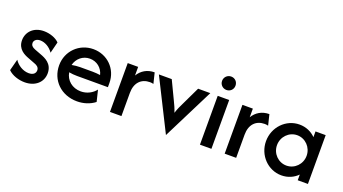

<svg xmlns="http://www.w3.org/2000/svg" viewBox="-52 -1059 2753 1540"><g transform="rotate(20 1324.5 -289.0)"><path d="M178.5 11.1C266.7 11.1 328.5 -42.4 328.5 -120.1C328.5 -202.8 262.5 -229.2 223.6 -243.8L168.8 -264.6C141.7 -274.3 130.6 -289.6 130.6 -306.9C130.6 -328.5 148.6 -347.9 182.6 -347.9C222.2 -347.9 266 -323.6 293.1 -283.3L317.4 -379.2C289.6 -409 236.1 -427.8 185.4 -427.8C96.5 -427.8 43.8 -368.8 43.8 -299.3C43.8 -222.2 106.2 -195.1 141.7 -181.9L199.3 -159.7C216.7 -153.5 241.7 -142.4 241.7 -113.9C241.7 -88.9 223.6 -68.8 184 -68.8C135.4 -68.8 87.5 -98.6 61.8 -138.9L36.1 -41C70.1 -6.2 128.5 11.1 178.5 11.1Z M625 11.1C681.2 11.1 734.7 -6.2 775.7 -38.2L752.1 -135.4C725 -100 679.2 -74.3 626.4 -74.3C552.8 -74.3 497.9 -121.5 487.5 -186.8C510.4 -182.6 533.3 -180.6 556.9 -180.6H820.1V-216.7C820.1 -336.8 726.4 -427.8 607.6 -427.8C488.2 -427.8 392.4 -334.7 392.4 -212.5C392.4 -84.7 488.9 11.1 625 11.1ZM485.4 -248.6C499.3 -305.6 547.2 -346.5 606.9 -346.5C666.7 -346.5 714.6 -307.6 727.8 -250.7C707.6 -253.5 686.1 -255.6 663.2 -255.6H556.9C532.6 -255.6 509 -252.8 485.4 -248.6Z M903.5 0H1001.4V-197.9C1001.4 -285.4 1050.7 -334 1124.3 -334C1134 -334 1145.1 -332.6 1154.2 -329.9L1131.9 -420.8C1068.8 -420.8 1021.5 -391 992.4 -343.1V-416.7H903.5Z M1388.9 20.8 1608.3 -416.7H1504.2L1429.2 -259.7C1415.3 -231.9 1403.5 -206.9 1391.7 -170.1C1379.9 -206.9 1368.1 -231.2 1354.2 -259.7L1279.2 -416.7H1169.4Z M1720.8 -484.7C1753.5 -484.7 1777.8 -509.7 1777.8 -541.7C1777.8 -574.3 1753.5 -599.3 1720.8 -599.3C1688.9 -599.3 1663.2 -574.3 1663.2 -541.7C1663.2 -509.7 1688.9 -484.7 1720.8 -484.7ZM1671.5 0H1769.4V-416.7H1671.5Z M1882.6 0H1980.6V-197.9C1980.6 -285.4 2029.9 -334 2103.5 -334C2113.2 -334 2124.3 -332.6 2133.3 -329.9L2111.1 -420.8C2047.9 -420.8 2000.7 -391 1971.5 -343.1V-416.7H1882.6Z M2368.1 8.3C2423.6 8.3 2471.5 -13.2 2506.2 -48.6V0H2593.1V-416.7H2506.2V-368.1C2471.5 -403.5 2423.6 -425 2368.1 -425C2252.8 -425 2159.7 -327.8 2159.7 -208.3C2159.7 -88.9 2252.8 8.3 2368.1 8.3ZM2379.9 -79.2C2309.7 -79.2 2253.5 -136.8 2253.5 -208.3C2253.5 -279.9 2309.7 -338.2 2379.9 -338.2C2450 -338.2 2506.2 -279.9 2506.2 -208.3C2506.2 -136.8 2450 -79.2 2379.9 -79.2Z"/></g></svg>

Font: Afacad Medium
Style: Regular
Weight: 500
Designer: Kristian Moeller
Foundry: Dicotype
Version: Version 1.000